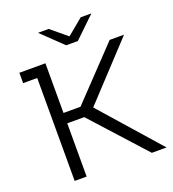

<svg xmlns="http://www.w3.org/2000/svg" viewBox="-155 -998 1002 1115"><g transform="rotate(-20 345.5 -440.5)"><path d="M409 -757H337L208 -881H274L373 -799L472 -881H538ZM591 0 293 -329H188V0H114V-636H27V-700H188V-393H293L585 -700H674L361 -364L682 0Z"/></g></svg>

Font: mBank
Style: Regular
Weight: 400
Designer: Julieta Ulanovsky
Foundry: Julieta Ulanovsky
Version: Version 7.200;PS 007.200;hotconv 1.0.88;makeotf.lib2.5.64775